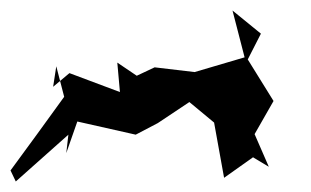

<svg xmlns="http://www.w3.org/2000/svg" viewBox="-53 -880 592 365"><path d="M54 -754 69 -696C35 -649 1 -602 -33 -556L-23 -535L77 -624L73 -589L94 -649L205 -624L247 -646L307 -686L354 -647L373 -542L428 -581L458 -563L431 -625L467 -688L418 -767L443 -816L389 -860L412 -771L317 -743L241 -752L207 -736L170 -761L175 -705L79 -741L48 -715Z"/></svg>

Font: Hussar Lance
Style: ExBd
Weight: 700
Foundry: Cannot Into Space Fonts, PlusOne Fonts
Version: Version 2.270